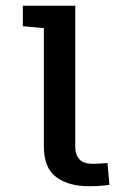

<svg xmlns="http://www.w3.org/2000/svg" viewBox="-20 -645 478 669"><path d="M242.2 -625V-133.8Q242.2 -105.5 256.8 -89.8Q271.5 -74.2 303.7 -74.2Q325.2 -74.2 354.5 -77.1L361.3 -1Q327.1 3.9 291 3.9Q217.8 3.9 175.3 -28.3Q132.8 -60.5 132.8 -135.7V-546.9L59.6 -553.7V-625Z"/></svg>

Font: Sudo Var
Style: Regular
Weight: 400
Monospace: yes
Designer: Jens Kutilek
Foundry: Jens Kutilek
Version: Version 0.065;FEAKit 1.0